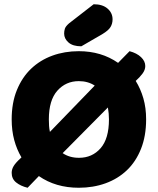

<svg xmlns="http://www.w3.org/2000/svg" viewBox="-20 -866 743 904"><path d="M668 -304Q668 -226 644 -165.5Q620 -105 577.5 -64.5Q535 -24 477 -3Q419 18 351 18Q242 18 163 -37L110 18Q77 10 56 -7Q35 -24 35 -52Q35 -69 44.5 -84.5Q54 -100 77 -121L81 -125Q59 -162 47 -206.5Q35 -251 35 -304Q35 -382 59.5 -442Q84 -502 126.5 -542.5Q169 -583 226.5 -604Q284 -625 351 -625Q457 -625 536 -570L590 -625Q624 -616 644 -597Q664 -578 664 -555Q664 -537 651 -519.5Q638 -502 619 -485Q642 -448 655 -403Q668 -358 668 -304ZM493 -304Q493 -332 488 -360L275 -145Q307 -123 352 -123Q414 -123 453.5 -168Q493 -213 493 -304ZM210 -304Q210 -287 211 -273Q212 -259 215 -245L426 -463Q394 -484 351 -484Q290 -484 250 -439Q210 -394 210 -304ZM421 -846Q463 -846 486.5 -825.5Q510 -805 510 -775Q510 -755 500.5 -739Q491 -723 463 -706L363 -648Q323 -648 302.5 -666Q282 -684 282 -708Q282 -720 285.5 -731Q289 -742 305 -756Z"/></svg>

Font: Baloo 2 ExtraBold
Style: Regular
Weight: 800
Designer: Sarang Kulkarni and Ek Type
Foundry: Ek Type
Version: Version 1.640;hotconv 1.0.111;makeotfexe 2.5.65597; ttfautoh